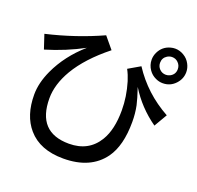

<svg xmlns="http://www.w3.org/2000/svg" viewBox="-157 -1043 1315 1282"><g transform="rotate(20 500.0 -402.0)"><path d="M19 -668.9Q226.6 -717.3 410.2 -800.8L478 -719.2Q331.1 -602.1 260.3 -482.4Q197.8 -375.5 197.8 -276.4Q197.8 -35.2 423.3 -35.2Q563.5 -35.2 630.9 -147.5Q679.7 -228.5 679.7 -364.7Q679.7 -462.9 649.9 -561.5Q636.7 -604 618.2 -638.2L702.1 -687Q803.7 -530.3 973.1 -437L918.9 -344.2Q799.3 -428.7 726.1 -548.8Q752 -471.2 760.7 -431.2Q772 -377.4 772 -315.9Q772 -147.9 706.1 -55.7Q614.7 70.8 421.4 70.8Q255.4 70.8 170.4 -27.8Q93.8 -116.2 93.8 -265.1Q93.8 -347.7 136.2 -439.9Q197.3 -572.3 317.9 -678.2Q195.3 -611.8 52.2 -568.8ZM874.5 -875Q907.2 -875 937 -856.9Q966.3 -839.8 982.4 -809.1Q997.1 -781.7 997.1 -752Q997.1 -704.1 962.9 -667.5Q926.8 -628.9 873.5 -628.9Q847.2 -628.9 822.8 -640.6Q792.5 -654.3 773.4 -681.6Q751 -713.9 751 -752.4Q751 -778.8 762.7 -803.7Q787.6 -856 842.8 -870.6Q858.9 -875 874.5 -875ZM874 -814.9Q856 -814.9 839.8 -804.7Q811 -786.6 811 -751.5Q811 -726.6 828.1 -708.5Q846.7 -689 874 -689Q889.6 -689 902.8 -695.8Q937 -713.4 937 -751.5Q937 -778.3 918 -796.9Q900.4 -814.9 874 -814.9Z"/></g></svg>

Font: FORM UDPGothic
Style: Bold
Weight: 700
Foundry: Pronama LLC
Version: Version 1.051